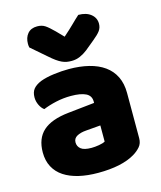

<svg xmlns="http://www.w3.org/2000/svg" viewBox="-113 -822 770 920"><g transform="rotate(-15 272.0 -362.0)"><path d="M260 -108Q277 -108 297.5 -111.5Q318 -115 328 -121V-201L256 -195Q228 -193 210 -183Q192 -173 192 -153Q192 -133 207.5 -120.5Q223 -108 260 -108ZM252 -501Q306 -501 350.5 -490Q395 -479 426.5 -456.5Q458 -434 475 -399.5Q492 -365 492 -318V-94Q492 -68 477.5 -51.5Q463 -35 443 -23Q378 16 260 16Q207 16 164.5 6Q122 -4 91.5 -24Q61 -44 44.5 -75Q28 -106 28 -147Q28 -216 69 -253Q110 -290 196 -299L327 -313V-320Q327 -349 301.5 -361.5Q276 -374 228 -374Q190 -374 154 -366Q118 -358 89 -346Q76 -355 67 -373.5Q58 -392 58 -412Q58 -438 70.5 -453.5Q83 -469 109 -480Q138 -491 177.5 -496Q217 -501 252 -501ZM273 -656Q306 -685 325 -704Q344 -723 363 -740Q402 -740 425 -721.5Q448 -703 448 -674Q448 -654 437 -639Q426 -624 400 -603L355 -566Q337 -552 317.5 -543.5Q298 -535 276 -535Q262 -535 251 -537Q240 -539 228 -544.5Q216 -550 202 -560Q188 -570 170 -586L96 -650Q95 -655 94.5 -659Q94 -663 94 -668Q94 -699 110.5 -718.5Q127 -738 158 -738Q181 -738 197 -727.5Q213 -717 239 -691Z"/></g></svg>

Font: BALOOCHETTANREGULAR
Style: Book
Weight: 400
Designer: Maithili Shingre and Ek Type
Foundry: Ek Type
Version: Version 1.100;PS 1.000;hotconv 1.0.88;makeotf.lib2.5.647800;